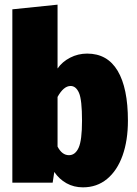

<svg xmlns="http://www.w3.org/2000/svg" viewBox="-20 -784 587 824"><path d="M529 -266Q529 -181 506 -116.5Q483 -52 439.5 -16Q396 20 336 20Q297 20 265.5 2.5Q234 -15 213 -46L206 0H33V-744L227 -764V-490Q247 -519 281 -536.5Q315 -554 354 -554Q441 -554 485 -480Q529 -406 529 -266ZM332 -266Q332 -356 319 -385.5Q306 -415 283 -415Q253 -415 227 -368V-155Q246 -118 276 -118Q303 -118 317.5 -150Q332 -182 332 -266Z"/></svg>

Font: Fira Sans Condensed Black
Style: Regular
Weight: 900
Width: 3
Designer: Carrois Corporate & Edenspiekermann AG
Foundry: Carrois Corporate GbR & Edenspiekermann AG
Version: Version 4.203